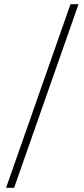

<svg xmlns="http://www.w3.org/2000/svg" viewBox="-20 -730 397 910"><path d="M8.8 160.2 314 -710H352.1L46.9 160.2Z"/></svg>

Font: SourceSansPro-Light
Style: Regular
Weight: 300
Designer: Paul D. Hunt
Foundry: Adobe Systems Incorporated
Version: Version 2.020;PS 2.0;hotconv 1.0.86;makeotf.lib2.5.63406